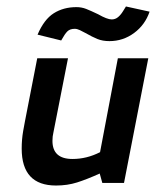

<svg xmlns="http://www.w3.org/2000/svg" viewBox="-20 -564 508 593"><path d="M47 0ZM363 1 438 -384H344L289 -94Q248 -73 204 -73Q142 -73 142 -129Q142 -143 145 -155L190 -384H95L57 -189Q56 -185 51.5 -159Q47 -133 47 -105Q47 9 153 9Q188 9 218 -0.5Q248 -10 288 -28L296 1ZM96 -457 169 -439Q180 -459 188 -467Q196 -475 211 -475Q218 -475 226.5 -471Q235 -467 244 -462Q265 -450 281 -443.5Q297 -437 318 -437Q360 -437 394 -462Q428 -487 442 -528L369 -544Q367 -541 360 -529.5Q353 -518 344.5 -511Q336 -504 325 -504Q311 -504 283 -520Q260 -531 246 -536.5Q232 -542 216 -542Q176 -542 146 -523Q116 -504 96 -457Z"/></svg>

Font: Cambay Devanagari
Style: Bold Italic
Weight: 700
Designer: Pooja Saxena
Foundry: Pooja Saxena
Version: Version 1.005;PS 001.005;hotconv 1.0.70;makeotf.lib2.5.58329